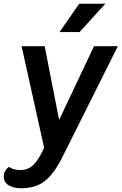

<svg xmlns="http://www.w3.org/2000/svg" viewBox="-91 -796 648 1023"><path d="M537 -550 241 42Q195 133 146 170Q97 207 23 207Q-21 207 -46 190.5Q-71 174 -71 145Q-71 113 -43 93Q-20 110 19 110Q58 110 86.5 83Q115 56 144 -9L24 -550H147L224 -157L410 -550ZM331 -776H470L333 -625H226Z"/></svg>

Font: Krub SemiBold
Style: Italic
Weight: 600
Italic angle: -8°
Designer: Ekaluck Peanpanawate
Foundry: Cadson Demak Co.,Ltd.
Version: Version 1.000; ttfautohint (v1.6)